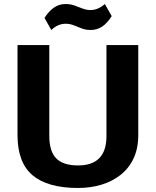

<svg xmlns="http://www.w3.org/2000/svg" viewBox="-20 -924 774 954"><path d="M368 10Q217 10 142 -53Q67 -116 67 -253V-700H225V-248Q225 -172 259.5 -137Q294 -102 368 -102Q509 -102 509 -248V-700H667V-253Q667 -186 643.5 -136.5Q620 -87 578.5 -54.5Q537 -22 483 -6Q429 10 368 10ZM201 -835Q223 -869 248.5 -886.5Q274 -904 306 -904Q330 -904 350.5 -896.5Q371 -889 390.5 -881.5Q410 -874 430 -874Q448 -874 466 -881.5Q484 -889 501 -904L535 -844Q514 -810 488.5 -792.5Q463 -775 430 -775Q406 -775 385.5 -783Q365 -791 346 -798.5Q327 -806 306 -806Q287 -806 269.5 -798.5Q252 -791 235 -775Z"/></svg>

Font: Pathway Extreme
Style: Bold
Weight: 700
Designer: Eduardo Rodriguez Tunni
Foundry: Eduardo Rodriguez Tunni
Version: Version 1.001;gftools[0.9.26]